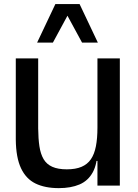

<svg xmlns="http://www.w3.org/2000/svg" viewBox="-20 -925 686 957"><path d="M273 12.7Q204.3 12.7 157 -10.3Q109.7 -33.3 84.7 -86.5Q59.7 -139.7 58.7 -228.7V-634H170.3V-285Q170.7 -234 176.5 -195.7Q182.3 -157.3 197.3 -131.8Q212.3 -106.3 240.5 -93.7Q268.7 -81 313 -81Q357 -81 386.3 -93.5Q415.7 -106 433 -131.2Q450.3 -156.3 458 -195.8Q465.7 -235.3 465.7 -289.3V-181.3Q465.7 -108.3 442.3 -66Q419 -23.7 376.2 -5.5Q333.3 12.7 273 12.7ZM452.7 -123 463.3 -187.3 497.7 -162.3V-123ZM465.7 0V-181.3V-634H577.3V0ZM389 -712.7 284.7 -904.7H376.7L467.7 -712.7ZM165 -712.7 256 -904.7H347.7L243.7 -712.7Z"/></svg>

Font: Matangi Light
Style: Regular
Weight: 300
Designer: Prashant Pant
Foundry: The Graphic Ant
Version: Version 3.002